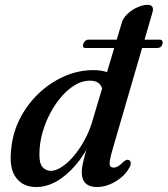

<svg xmlns="http://www.w3.org/2000/svg" viewBox="-20 -763 693 794"><path d="M610 -710 448.5 -155.5Q437.5 -118.5 434.5 -100Q431.5 -81.5 435.8 -75.8Q440 -70 450.5 -70Q459.5 -70 469 -75.8Q478.5 -81.5 492 -95.5Q499 -100 504 -101.8Q509 -103.5 515 -100Q520.5 -96.5 520.8 -88Q521 -79.5 514 -68Q501.5 -45.5 479.8 -27.8Q458 -10 432.5 0.2Q407 10.5 381 10.5Q350 10.5 334 -5Q318 -20.5 318 -51Q318 -64.5 321.5 -81.8Q325 -99 332.2 -125.8Q339.5 -152.5 352.5 -194.5H364Q333 -127.5 294.2 -82Q255.5 -36.5 213.8 -13Q172 10.5 130 10.5Q75.5 10.5 46.5 -28Q17.5 -66.5 26 -142Q31 -208.5 60.2 -268Q89.5 -327.5 136.8 -373.5Q184 -419.5 243.2 -446.2Q302.5 -473 367 -473Q404 -473 428.2 -462.2Q452.5 -451.5 465.2 -433.5Q478 -415.5 480 -393L406.5 -384Q402 -406 389.5 -417.8Q377 -429.5 351 -429.5Q321 -429.5 291.5 -412.2Q262 -395 235.8 -365.2Q209.5 -335.5 188.8 -296.8Q168 -258 155.8 -215Q143.5 -172 143 -128Q142 -88 155.8 -72.2Q169.5 -56.5 190.5 -56.5Q206.5 -56.5 225.5 -66.8Q244.5 -77 264.5 -96Q284.5 -115 303.2 -141.2Q322 -167.5 337.8 -199.5Q353.5 -231.5 363.5 -267.5L485 -673.5Q488.5 -683.5 496.2 -693.5Q504 -703.5 515 -712.5Q526 -721.5 538.8 -728.2Q551.5 -735 564.5 -739Q577.5 -743 589 -743Q605.5 -743 610.2 -734.8Q615 -726.5 610 -710ZM324.5 -581.5Q326.5 -589 332.5 -594Q338.5 -599 345.5 -599H640.5Q648 -599 651 -594Q654 -589 652 -581.5Q647 -564.5 630 -564.5H335Q318.5 -564.5 324.5 -581.5Z"/></svg>

Font: Fraunces Medium
Style: Italic
Weight: 500
Italic angle: -16°
Version: Version 1.000;[b76b70a41]